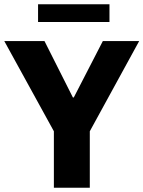

<svg xmlns="http://www.w3.org/2000/svg" viewBox="-23 -878 671 898"><path d="M229 0V-264L-3 -686H185L318 -422H322L458 -686H628L397 -264V0ZM155 -775V-858H489V-775Z"/></svg>

Font: Chivo Medium
Style: Bold
Weight: 700
Version: Version 2.002